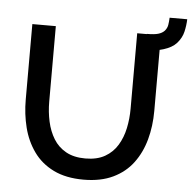

<svg xmlns="http://www.w3.org/2000/svg" viewBox="-55 -852 911 912"><g transform="rotate(5 400.5 -396.0)"><path d="M376 5Q292 5 233 -24Q174 -53 138 -103.5Q102 -154 86 -217.5Q70 -281 70 -350V-710H182V-350Q182 -301 192 -255.5Q202 -210 224 -174Q246 -138 283.5 -117Q321 -96 376 -96Q432 -96 469.5 -117.5Q507 -139 529 -175.5Q551 -212 560.5 -257Q570 -302 570 -350V-710H683V-350Q683 -277 665.5 -213Q648 -149 611.5 -100Q575 -51 516.5 -23Q458 5 376 5ZM614 -633 616 -711Q651 -711 670 -716.5Q689 -722 700 -734Q711 -747 713.5 -762Q716 -777 717 -797H801Q800 -767 793 -737Q786 -707 763 -681Q742 -658 701.5 -645.5Q661 -633 614 -633Z"/></g></svg>

Font: Raleway SemiBold
Style: Regular
Weight: 600
Designer: Matt McInerney, Pablo Impallari, Rodrigo Fuenzalida
Foundry: Matt McInerney, Pablo Impallari, Rodrigo Fuenzalida
Version: Version 4.026